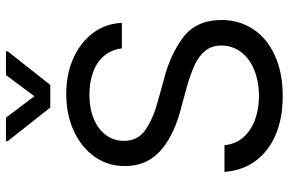

<svg xmlns="http://www.w3.org/2000/svg" viewBox="-183 -777 973 647"><g transform="rotate(-90 303.5 -453.5)"><path d="M439.5 -588.4C453.1 -571.8 461.3 -552.1 463.9 -529.3H549.8C548.5 -565.1 537.4 -597.2 516.6 -625.5C495.8 -653.8 467.4 -676.1 431.6 -692.4C395.8 -708.7 355.5 -716.8 310.5 -716.8C265 -716.8 223.8 -708.5 187 -691.9C150.2 -675.3 121.1 -652 99.6 -622.1C78.1 -592.1 67.4 -557.6 67.4 -518.6C67.4 -472.3 82.8 -434.2 113.8 -404.3C144.7 -374.3 189.1 -350.9 247.1 -334L334 -310.5C363.3 -302.1 387.9 -293.3 407.7 -284.2C427.6 -275.1 443.5 -263.2 455.6 -248.5C467.6 -233.9 473.6 -215.8 473.6 -194.3C473.6 -169.6 466.3 -147.5 451.7 -127.9C437 -108.4 416.7 -93.4 390.6 -83C364.6 -72.6 335.3 -67.4 302.7 -67.4C274.1 -67.4 247.7 -71.8 223.6 -80.6C199.5 -89.4 179.9 -102.4 164.6 -119.6C149.3 -136.9 140.3 -158.2 137.7 -183.6H47.9C50.5 -144.5 62.3 -110.2 83.5 -80.6C104.7 -50.9 134 -28 171.4 -11.7C208.8 4.6 252.6 12.7 302.7 12.7C356.1 12.7 402.2 3.7 440.9 -14.2C479.7 -32.1 509.1 -56.6 529.3 -87.9C549.5 -119.1 559.6 -154 559.6 -192.4C559.6 -250.3 539.9 -293.9 500.5 -323.2C461.1 -352.5 414.1 -374 359.4 -387.7L289.1 -407.2C251.3 -417 219.1 -430.5 192.4 -447.8C165.7 -465 152.3 -489.9 152.3 -522.5C152.3 -545.2 158.9 -565.4 171.9 -583C184.9 -600.6 203.1 -614.3 226.6 -624C250 -633.8 277 -638.7 307.6 -638.7C336.3 -638.7 362 -634.4 384.8 -626C407.6 -617.5 425.8 -605 439.5 -588.4ZM302.7 -824.2 230.5 -919.9H151.4V-914.1L264.6 -770.5H340.8L454.1 -914.1V-919.9H374Z"/></g></svg>

Font: Pretendard Variable
Style: Regular
Weight: 400
Designer: Base glyphs from Inter by Rasmus Andersson; Hangeul glyphs from Noto Sans CJK(Source Han Sans) by Jang Soo-young and Kan
Foundry: Kil Hyung-jin
Version: Version 1.309;Glyphs 3.2 (3225)